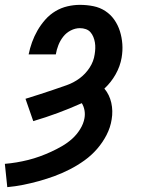

<svg xmlns="http://www.w3.org/2000/svg" viewBox="-64 -548 584 791"><path d="M-34 223 -44 127Q-20 125 4 121Q28 117 52 111Q76 105 99.5 96.5Q123 88 146 77.5Q169 67 191.5 54Q214 41 233 24Q252 7 266 -15.5Q280 -38 284 -61Q287 -78 284 -94Q281 -110 273 -123Q224 -101 174 -82.5Q124 -64 73 -49L41 -141Q70 -150 98 -159Q126 -168 154 -177.5Q182 -187 210.5 -197Q239 -207 263.5 -225Q288 -243 305 -269Q322 -295 326 -324Q328 -336 328.5 -348.5Q329 -361 327 -373Q325 -385 320.5 -396Q316 -407 308.5 -415.5Q301 -424 289.5 -428Q278 -432 265 -432Q246 -432 227.5 -422.5Q209 -413 196.5 -397Q184 -381 176.5 -362Q169 -343 166 -324H54Q59 -349 68 -374Q77 -399 90.5 -422.5Q104 -446 122.5 -467Q141 -488 164.5 -502Q188 -516 214 -522Q240 -528 265 -528Q294 -528 321 -522.5Q348 -517 370 -502.5Q392 -488 407 -466.5Q422 -445 430 -419.5Q438 -394 440 -366.5Q442 -339 437 -310Q431 -275 412.5 -242Q394 -209 366 -183Q387 -158 394.5 -124.5Q402 -91 396 -56Q391 -23 375 8Q359 39 336 65.5Q313 92 284.5 112.5Q256 133 225 149Q194 165 161.5 177Q129 189 96.5 198Q64 207 31.5 213.5Q-1 220 -34 223Z"/></svg>

Font: Iosevka SS04 Oblique
Style: Bold
Weight: 700
Italic angle: -9°
Monospace: yes
Designer: Belleve Invis
Foundry: Belleve Invis
Version: Version 19.0.0; ttfautohint (v1.8.4)